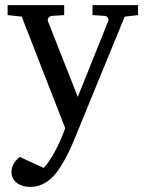

<svg xmlns="http://www.w3.org/2000/svg" viewBox="-20 -502 570 751"><path d="M467.8 -437 275.9 30.8Q271 43 262.2 63.5Q253.4 84 241.5 107.2Q229.5 130.4 215.1 152.8Q200.7 175.3 185.1 190.9Q167 209 145.3 219Q123.5 229 98.1 229Q80.6 229 66.9 224.4Q53.2 219.7 43.9 211.9Q34.7 204.1 29.8 193.6Q24.9 183.1 24.9 171.9Q24.9 154.8 32.5 140.4Q40 126 57.1 111.8L150.9 154.8Q163.1 142.6 175.8 122.8Q188.5 103 199.7 81.1Q210.9 59.1 220.2 37.4Q229.5 15.6 234.9 -1L64.9 -437L9.8 -442.9V-481.9H231V-442.9L183.1 -439.9Q174.8 -439 169.9 -432.6Q165 -426.3 168 -418L284.2 -123L402.8 -418Q406.2 -425.8 401.9 -432.4Q397.5 -439 389.2 -439.9L341.8 -442.9V-481.9H520V-442.9Z"/></svg>

Font: BabelStone Ogham Pictish
Style: Italic
Weight: 400
Italic angle: -30°
Designer: Andrew West
Foundry: BabelStone
Version: Version 1.02 March 14, 2022